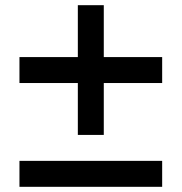

<svg xmlns="http://www.w3.org/2000/svg" viewBox="-20 -620 700 740"><path d="M605 -300H380V-100H280V-300H55V-400H280V-600H380V-400H605ZM605 100H55V0H605Z"/></svg>

Font: Bruno Ace SC
Style: Regular
Weight: 400
Version: Version 1.100; ttfautohint (v1.8.4.7-5d5b);gftools[0.9.27]